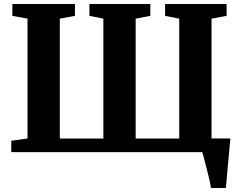

<svg xmlns="http://www.w3.org/2000/svg" viewBox="-20 -763 1204 963"><path d="M1038 180Q1036 164 1030.2 138.2Q1024.5 112.5 1017.2 84.8Q1010 57 1003.8 33.8Q997.5 10.5 994.5 -0.5L960.5 -68.5H1135.5Q1134 -54 1131.8 -28.5Q1129.5 -3 1126.8 27.5Q1124 58 1121.2 88Q1118.5 118 1116.2 142.5Q1114 167 1113 180ZM36.5 0V-57L118 -68.5V-669.5L42 -683.5V-743H356V-683.5L280 -669.5V-68H498.5V-669.5L428.5 -683.5V-743H734V-683.5L660.5 -669.5V-68H879V-669.5L808 -683.5V-743H1116.5V-683.5L1041 -669.5V-68.5L1122 -57V0Z"/></svg>

Font: Merriweather 36pt ExtraBold
Style: Regular
Weight: 800
Designer: Eben Sorkin
Foundry: Eben Sorkin
Version: Version 2.100